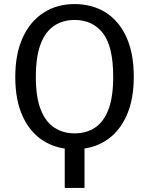

<svg xmlns="http://www.w3.org/2000/svg" viewBox="-20 -721 732 943"><path d="M395 202H298V0H395ZM346 -701Q433 -701 498.5 -660Q564 -619 600.5 -539.5Q637 -460 637 -344Q637 -230 600.5 -150.5Q564 -71 498.5 -29.5Q433 12 346 12Q260 12 194.5 -28.5Q129 -69 92 -148.5Q55 -228 55 -343Q55 -457 92 -537Q129 -617 194.5 -659Q260 -701 346 -701ZM346 -623Q289 -623 246 -594.5Q203 -566 179.5 -504.5Q156 -443 156 -343Q156 -244 180 -183Q204 -122 247 -94Q290 -66 346 -66Q404 -66 446.5 -94Q489 -122 512.5 -183Q536 -244 536 -344Q536 -493 485.5 -558Q435 -623 346 -623Z"/></svg>

Font: Fira Sans Variable
Style: Regular
Weight: 400
Designer: Carrois Corporate & Edenspiekermann AG
Foundry: Carrois Corporate GbR & Edenspiekermann AG
Version: Version 4.202